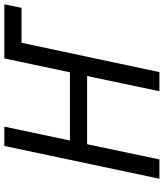

<svg xmlns="http://www.w3.org/2000/svg" viewBox="45 -799 754 884"><g transform="rotate(-90 422.0 -357.0)"><path d="M41 0 192 -714H281L217 -412H531L595 -714H844L828 -635H667L532 0H444L514 -333H200L130 0Z"/></g></svg>

Font: Noto IKEA Latin
Style: Italic
Weight: 400
Italic angle: -12°
Designer: Monotype Design Team
Foundry: Monotype Imaging Inc.
Version: Version 1.0